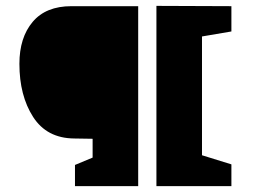

<svg xmlns="http://www.w3.org/2000/svg" viewBox="-20 -633 881 653"><path d="M512 -613 767 -612V-526L667 -509V-105L767 -74V0H512ZM235 -72 295 -97V-161L232 -162Q139 -163 92.5 -235.5Q46 -308 46 -416Q46 -505 91 -558.5Q136 -612 223 -612H450V0H235Z"/></svg>

Font: Grenze Black
Style: Regular
Weight: 900
Designer: Renata Polastri
Foundry: Omnibus-Type
Version: Version 1.002; ttfautohint (v1.8)